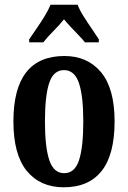

<svg xmlns="http://www.w3.org/2000/svg" viewBox="-20 -786 544 816"><path d="M251 10Q151 10 94 -59.5Q37 -129 37 -270Q37 -548 254 -548Q352 -548 409.5 -479Q467 -410 467 -270Q467 -129 412 -59.5Q357 10 251 10ZM253 -50Q298 -50 316 -105.5Q334 -161 334 -270Q334 -378 315.5 -433Q297 -488 252 -488Q207 -488 189 -433Q171 -378 171 -270Q171 -161 189.5 -105.5Q208 -50 253 -50ZM104 -619Q117 -638 135 -664Q153 -690 169.5 -717Q186 -744 195 -766H310Q318 -744 335 -717Q352 -690 370 -664Q388 -638 400 -619V-606H341Q332 -618 315.5 -635Q299 -652 281.5 -670.5Q264 -689 252 -704Q233 -680 206.5 -653.5Q180 -627 164 -606H104Z"/></svg>

Font: Noto Serif Ethiopic ExtraCondensed
Style: Bold
Weight: 700
Width: 2
Designer: Monotype Design Team
Foundry: Monotype Imaging Inc.
Version: Version 2.102; ttfautohint (v1.8.4.7-5d5b)